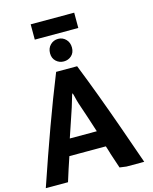

<svg xmlns="http://www.w3.org/2000/svg" viewBox="-152 -1132 985 1236"><g transform="rotate(-15 340.5 -514.0)"><path d="M652 8Q605 -127 562.5 -247Q520 -367 478.5 -478.5Q437 -590 394 -698H254Q189 -536 127 -365.5Q65 -195 -4 8H144Q156 -32 169.5 -72.5Q183 -113 196 -152H439Q441 -147 444.5 -135.5Q448 -124 451.5 -113Q455 -102 456 -97L489 2L534 8ZM408 -261H228Q250 -329 271.5 -390Q293 -451 310 -511Q312 -519 314.5 -526.5Q317 -534 320 -538Q324 -531 328.5 -510.5Q333 -490 341 -464Q358 -415 374.5 -364.5Q391 -314 408 -261ZM175 -934H465V-1036H175ZM393 -823Q393 -857 372 -878.5Q351 -900 321 -900Q290 -900 268.5 -878.5Q247 -857 247 -823Q247 -790 268.5 -770Q290 -750 320 -750Q350 -750 371.5 -769.5Q393 -789 393 -823Z"/></g></svg>

Font: Repo Bold
Style: Bold
Weight: 700
Designer: Stefan Peev
Foundry: Context Ltd
Version: Version 1.502